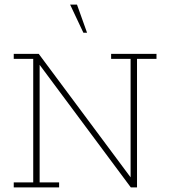

<svg xmlns="http://www.w3.org/2000/svg" viewBox="-20 -818 738 838"><path d="M40 0V-22H125V-561H40V-583H149L550 -44V-561H465V-583H663V-561H578V0H551L153 -535V-22H238V0ZM344 -675 286 -798H316L360 -675Z"/></svg>

Font: Rokkitt Thin
Style: Regular
Weight: 250
Version: Version 3.103